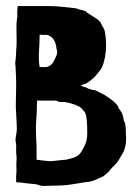

<svg xmlns="http://www.w3.org/2000/svg" viewBox="-20 -594 454 630"><path d="M387 -196Q390 -193 391 -186.5Q392 -180 392.5 -173.5Q393 -167 393 -161.5Q393 -156 393 -153Q395 -139 392.5 -121Q390 -103 382 -90L369 -68Q361 -56 355.5 -51.5Q350 -47 341 -36Q337 -30 331 -25.5Q325 -21 320 -16L300 -7Q292 -3 282.5 0Q273 3 265 3Q240 7 215 11Q190 15 164 15Q156 15 145 15.5Q134 16 126 16Q118 17 108.5 13.5Q99 10 93 10L63 7Q58 6 49 5Q40 4 33 4V-20Q34 -25 34 -30.5Q34 -36 34 -42Q33 -53 34 -63.5Q35 -74 34 -85Q33 -90 33 -95.5Q33 -101 33 -106Q34 -116 32 -126Q30 -136 32 -146Q36 -164 35 -182Q34 -200 33 -221Q32 -231 32 -240Q32 -249 32 -258L33 -308Q33 -314 33 -324Q33 -334 32.5 -344.5Q32 -355 31.5 -364Q31 -373 31 -377Q29 -386 31 -397Q32 -404 32.5 -412Q33 -420 33 -428Q35 -444 34.5 -465.5Q34 -487 34 -504Q34 -516 35 -526Q36 -536 37 -539Q36 -553 37 -561Q38 -569 38 -574H144Q164 -574 185 -571.5Q206 -569 227 -567Q236 -565 240 -563Q247 -561 252 -560Q257 -559 261 -557Q266 -552 274 -547Q282 -542 289.5 -537.5Q297 -533 303.5 -527.5Q310 -522 312 -516Q314 -511 317.5 -505.5Q321 -500 323 -495Q326 -483 327.5 -463.5Q329 -444 327 -424Q325 -404 319.5 -386Q314 -368 304 -358Q293 -343 281.5 -333.5Q270 -324 261 -319Q256 -319 252 -316.5Q248 -314 244 -314Q252 -309 257 -308.5Q262 -308 270 -303Q272 -303 277 -301Q282 -299 284 -299Q292 -299 300.5 -294Q309 -289 322 -283Q325 -281 330.5 -277.5Q336 -274 342 -269.5Q348 -265 353 -261Q358 -257 360 -254Q368 -246 368 -243Q368 -240 375 -231Q381 -223 383 -215Q385 -207 387 -196ZM145 -65Q149 -65 157.5 -66Q166 -67 174.5 -68Q183 -69 190 -69.5Q197 -70 197 -70Q204 -72 210.5 -73.5Q217 -75 223 -77Q239 -84 245.5 -94Q252 -104 259 -119Q264 -130 265.5 -143Q267 -156 266 -167Q266 -174 266 -180Q266 -186 265 -193Q265 -202 262.5 -214.5Q260 -227 252 -233Q245 -244 226 -250.5Q207 -257 194 -259Q185 -259 177.5 -259.5Q170 -260 165 -264H101Q102 -262 101.5 -255Q101 -248 101 -246Q101 -223 99 -199.5Q97 -176 98 -157L100 -111Q100 -109 100 -103Q100 -97 100 -90Q100 -83 100 -77.5Q100 -72 100 -70Q112 -68 123 -67Q134 -66 145 -65ZM132 -374Q136 -374 143.5 -378.5Q151 -383 155 -391Q160 -399 165 -411Q170 -423 165 -435Q165 -448 158 -461Q151 -474 137 -479Q133 -479 132 -479.5Q131 -480 127 -480Q123 -478 122 -479Q121 -480 116 -480H110Q110 -454 108 -427Q106 -400 110 -374Z"/></svg>

Font: Kirang Haerang
Style: Regular
Weight: 400
Version: Version 1.00